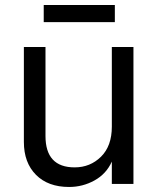

<svg xmlns="http://www.w3.org/2000/svg" viewBox="-20 -732 631 764"><path d="M511 0H425V-89Q403 -40 356 -14Q309 12 255 12Q171 12 123 -36.5Q75 -85 75 -167V-545H161V-191Q161 -66 277 -66Q339 -66 382 -108.5Q425 -151 425 -228V-545H511ZM437 -712V-644H154V-712Z"/></svg>

Font: Application
Style: Regular
Weight: 400
Designer: Wei Huang
Foundry: Wei Huang
Version: Version 0.012